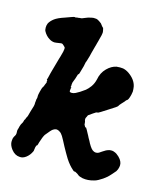

<svg xmlns="http://www.w3.org/2000/svg" viewBox="-115 -803 781 936"><g transform="rotate(15 275.5 -334.5)"><path d="M229 -718Q239 -721 254 -719Q263 -718 282 -703Q284 -701 288 -695Q295 -686 296 -686Q298 -687 300 -676Q302 -669 302 -661Q301 -649 295 -629Q294 -623 292 -617Q290 -611 288.5 -604.5Q287 -598 286 -594.5Q285 -591 283.5 -586Q282 -581 280 -573Q278 -565 274.5 -552.5Q271 -540 270 -534Q266 -521 264 -514Q263 -509 261.5 -506Q260 -503 259 -500Q256 -486 255 -480Q252 -471 247 -452Q245 -444 244 -441.5Q243 -439 242 -437L241 -435L240 -436Q238 -436 234 -421Q231 -410 227 -401Q221 -388 221 -379Q221 -376 221 -372Q219 -365 220 -364Q221 -364 222 -366L223 -367Q222 -361 221 -352Q220 -344 221 -343Q223 -339 232 -339Q241 -339 251 -344Q268 -352 295 -372Q306 -381 317 -396Q329 -413 334 -435Q340 -469 363 -492Q385 -514 410 -519Q416 -520 427 -520Q438 -520 443 -519Q458 -516 473 -506Q509 -481 516 -447Q518 -435 518 -422Q517 -413 515 -405Q508 -377 501 -375Q498 -374 492 -365Q488 -360 479 -351Q469 -340 469 -338Q469 -333 426 -307Q403 -293 393 -286Q381 -278 377 -279Q374 -279 371 -277.5Q368 -276 365 -273.5Q362 -271 358 -269Q346 -261 338 -255Q334 -251 334 -248Q334 -247 332 -244Q325 -234 331 -220Q332 -215 332 -211V-207L335 -201Q338 -195 340 -194L342 -193V-194L343 -195L344 -192Q346 -190 346.5 -189Q347 -188 351 -181Q355 -174 358 -168Q361 -162 363 -159Q367 -150 376 -135Q378 -131 381 -125Q390 -109 397 -101Q403 -94 410 -91Q418 -87 427 -89Q435 -90 449 -101Q466 -113 478 -116Q483 -118 491.5 -118Q500 -118 504 -116Q513 -113 519 -109Q533 -99 541 -88Q548 -78 550 -69Q552 -59 550 -50Q548 -38 541 -27Q537 -22 524.5 -8Q512 6 506 11Q490 25 468 37Q457 43 448 45Q418 54 390 49Q372 45 366 39Q362 35 352 30Q346 26 344 28Q342 30 326 14Q305 -7 287 -39Q283 -46 280 -51Q276 -58 266 -76Q248 -111 240 -124Q232 -137 223 -142Q216 -147 208 -148Q202 -148 195 -145Q186 -141 178 -131Q164 -115 158 -107Q150 -94 141 -65Q139 -56 138 -54Q137 -52 136 -49L135 -48L134 -49L133 -47Q128 -39 127 -24Q127 -18 125 -15Q116 5 99 18Q83 30 67 28Q43 27 25 4Q11 -14 10 -32Q10 -42 12 -52Q14 -58 16 -61Q18 -64 19 -65.5Q20 -67 22 -72Q24 -79 23 -87Q22 -91 24 -99Q27 -107 28 -114Q32 -128 36 -133Q40 -138 42 -148Q43 -153 44 -153Q46 -154 48 -161Q49 -164 49 -165Q52 -167 52 -170Q52 -171 52.5 -171Q53 -171 54 -173Q55 -177 62 -202Q66 -217 70 -228Q71 -232 71.5 -235.5Q72 -239 72 -241Q72 -243 72 -247Q72 -251 73 -255Q74 -259 73.5 -261Q73 -263 75 -268Q77 -276 76 -282Q76 -288 80 -304Q82 -311 84 -318.5Q86 -326 89 -330Q93 -335 95 -343Q97 -349 98 -350Q100 -353 101 -357L100 -359V-360Q101 -364 101 -368Q100 -369 99 -369Q98 -369 98 -370Q98 -371 101 -379Q106 -398 107 -404Q108 -408 110.5 -417Q113 -426 115 -433Q125 -468 129 -483Q132 -494 133 -496Q135 -504 140 -522Q144 -540 141 -545Q140 -547 134 -552Q128 -558 124.5 -559Q121 -560 111 -558Q93 -555 86 -555Q72 -556 60 -564Q50 -570 43 -578Q35 -587 31 -595Q29 -598 28 -602.5Q27 -607 27 -614Q27 -625 31 -635Q38 -649 55 -662Q71 -674 105 -685Q116 -689 132.5 -695Q149 -701 150 -700Q153 -698 160 -700Q163 -701 163 -701Q164 -700 169 -701Q172 -702 175 -702Q184 -702 188 -704Q190 -705 195.5 -707Q201 -709 203 -710Q211 -714 229 -718Z"/></g></svg>

Font: TT2020 Style B
Style: Italic
Weight: 400
Italic angle: -15°
Version: Version 0.2.000